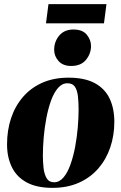

<svg xmlns="http://www.w3.org/2000/svg" viewBox="-20 -893 586 927"><path d="M311 -518Q389 -518 437.8 -491.5Q486.5 -465 509.2 -417.2Q532 -369.5 532 -304.5Q532 -239.5 512.5 -181.8Q493 -124 455 -80Q417 -36 361.2 -11Q305.5 14 233.5 14Q156.5 14 108 -12.8Q59.5 -39.5 36.8 -87Q14 -134.5 14 -196Q14 -264 33.5 -322.5Q53 -381 91 -425Q129 -469 184.2 -493.5Q239.5 -518 311 -518ZM305.5 -491Q279.5 -491 259.8 -468Q240 -445 226.2 -406.8Q212.5 -368.5 203.8 -322.5Q195 -276.5 191 -229.5Q187 -182.5 187 -143Q187 -112.5 190.2 -82.5Q193.5 -52.5 205 -32.8Q216.5 -13 241 -13Q267 -13 286.8 -36.5Q306.5 -60 320.2 -98.8Q334 -137.5 342.8 -184Q351.5 -230.5 355.5 -277.5Q359.5 -324.5 359.5 -364Q359.5 -399.5 356.2 -428.2Q353 -457 341.8 -474Q330.5 -491 305.5 -491ZM323.5 -574.5Q284 -574.5 262.8 -598.2Q241.5 -622 241.5 -652.5Q241.5 -692 266 -721.2Q290.5 -750.5 334.5 -750.5Q379 -750.5 399.2 -725.2Q419.5 -700 419.5 -671Q419.5 -634 395.2 -604.2Q371 -574.5 323.5 -574.5ZM214 -873H494L482 -780.5H202Z"/></svg>

Font: Merriweather 144pt Black
Style: Italic
Weight: 900
Italic angle: -7.8°
Version: Version 2.101